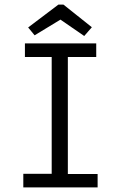

<svg xmlns="http://www.w3.org/2000/svg" viewBox="-20 -811 540 832"><path d="M88 -623H397V-564H274V-57H403V1H81V-58H204V-564H88ZM102 -692 233 -791H255L378 -693L345 -655L242 -726L130 -658Z"/></svg>

Font: InconsolataGo
Style: Regular
Weight: 400
Designer: Raph Levien, Kirill Tkachev
Foundry: Cyreal
Version: Version 1.013